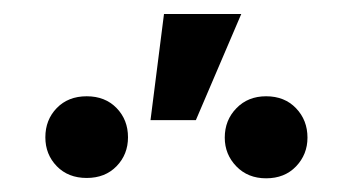

<svg xmlns="http://www.w3.org/2000/svg" viewBox="-20 -867 526 279"><path d="M198.7 -692.4 218.3 -846.7H330.6L264.6 -692.4ZM45.9 -667.5Q45.9 -692.9 62.5 -710Q79.1 -727.1 106 -727.1Q132.8 -727.1 149.4 -710Q166 -692.9 166 -667.5Q166 -642.6 149.4 -625.5Q132.8 -608.4 106 -608.4Q79.1 -608.4 62.5 -625.5Q45.9 -642.6 45.9 -667.5ZM306.6 -667Q306.6 -692.4 323.5 -709.7Q340.3 -727.1 366.7 -727.1Q393.6 -727.1 410.2 -709.7Q426.8 -692.4 426.8 -667Q426.8 -642.6 410.2 -625.2Q393.6 -607.9 366.7 -607.9Q340.3 -607.9 323.5 -625.2Q306.6 -642.6 306.6 -667Z"/></svg>

Font: Roboto Condensed SemiBold
Style: Regular
Weight: 600
Designer: Christian Robertson
Foundry: Google
Version: Version 3.008; 2023